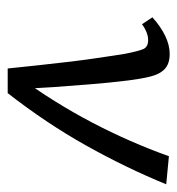

<svg xmlns="http://www.w3.org/2000/svg" viewBox="-1 -460 461 499"><g transform="rotate(90 229.5 -210.5)"><path d="M158 0Q154 -38 149.5 -80.5Q145 -123 140 -164.5Q135 -206 129.5 -242Q124 -278 120 -304Q113 -340 107.5 -352.5Q102 -365 84 -365Q74 -365 63 -360.5Q52 -356 43 -349L25 -376Q48 -397 72.5 -409Q97 -421 120 -421Q146 -421 159.5 -408Q173 -395 179 -370.5Q185 -346 189 -314Q195 -265 199 -215.5Q203 -166 206.5 -117Q210 -68 211 -19L177 -25Q247 -121 298.5 -219.5Q350 -318 386 -419L459 -412Q416 -307 358 -203.5Q300 -100 222 0Z"/></g></svg>

Font: Ysabeau Infant Medium
Style: Italic
Weight: 500
Italic angle: -12°
Designer: Christian Thalmann (Catharsis Fonts)
Version: Version 2.001;gftools[0.9.30]; featfreeze: ss01,ss02,lnum